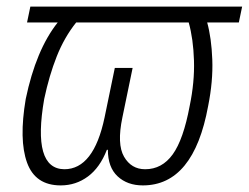

<svg xmlns="http://www.w3.org/2000/svg" viewBox="-20 -552 754 582"><path d="M164 10Q87 10 62 -59Q37 -128 58 -252Q89 -401 155 -484H62L72 -532H714L704 -484H608Q621 -437 623.5 -371.5Q626 -306 611 -231Q567 10 413 10Q366 10 336.5 -17.5Q307 -45 307 -98H304Q283 -44 246.5 -17Q210 10 164 10ZM175 -39Q264 -39 297 -196L328 -346H382L351 -196Q334 -115 356 -77Q378 -39 420 -39Q471 -39 503.5 -84Q536 -129 555 -231Q570 -303 568 -368.5Q566 -434 552 -484H211Q175 -439 152 -381Q129 -323 114 -252Q77 -40 175 -39Z"/></svg>

Font: Noto Sans SemiCondensed Light
Style: Italic
Weight: 300
Width: 4
Italic angle: -12°
Designer: Monotype Design Team
Foundry: Monotype Imaging Inc.
Version: Version 2.013; ttfautohint (v1.8.4.7-5d5b)